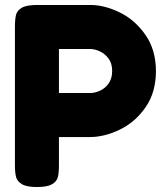

<svg xmlns="http://www.w3.org/2000/svg" viewBox="-20 -753 672 772"><path d="M342 -202H217V-89Q217 -58 212.5 -40.5Q208 -23 189 -12Q170 -1 128 -1Q87 -1 68 -12.5Q49 -24 44.5 -41.5Q40 -59 40 -90V-645Q40 -676 44.5 -693.5Q49 -711 68 -722Q87 -733 129 -733H343Q400 -733 461.5 -703Q523 -673 565 -612.5Q607 -552 607 -467Q607 -382 565.5 -322Q524 -262 462 -232Q400 -202 342 -202ZM342 -556H217V-379H343Q361 -379 381.5 -388Q402 -397 416.5 -417Q431 -437 431 -468Q431 -498 416.5 -517.5Q402 -537 381.5 -546.5Q361 -556 342 -556Z"/></svg>

Font: Fredoka One
Style: Regular
Weight: 400
Designer: Milena B. Brandão, Ben Nathan
Version: Version 2.000; ttfautohint (v1.5.33-1714) -l 8 -r 50 -G 200 